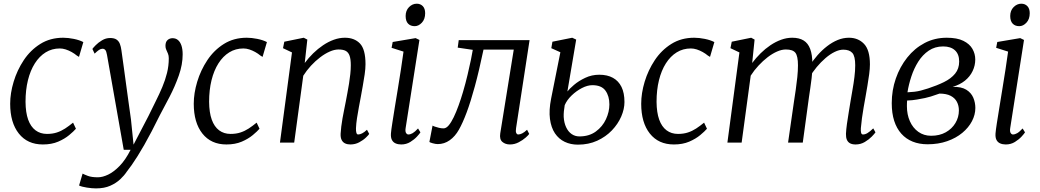

<svg xmlns="http://www.w3.org/2000/svg" viewBox="-20 -771 5622 1038"><path d="M211.5 10Q128.5 10 81.8 -49Q35 -108 35 -210Q35 -267 53.8 -329.2Q72.5 -391.5 108.5 -445.8Q144.5 -500 198 -533.5Q251.5 -567 321.5 -567Q348 -567 378.8 -560.8Q409.5 -554.5 430.5 -543.5L407 -463.5L395.5 -470.5Q383 -481 367.2 -489.8Q351.5 -498.5 335.2 -503.8Q319 -509 303.5 -509Q261 -509 227 -488Q193 -467 168.5 -428.5Q144 -390 131 -337.2Q118 -284.5 118 -220.5Q118.5 -162.5 132.2 -124.2Q146 -86 172 -66.5Q198 -47 234 -47Q264 -47 287.5 -54.8Q311 -62.5 332 -76.2Q353 -90 375 -108L390.5 -75Q378.5 -61 354.2 -40.8Q330 -20.5 294.5 -5.2Q259 10 211.5 10Z M558.5 -474Q555 -494.5 549 -501Q543 -507.5 534.5 -507.5Q525 -507.5 515.2 -501Q505.5 -494.5 491.5 -481L479.5 -506.5Q483.5 -512.5 497.5 -526.8Q511.5 -541 531.8 -553.2Q552 -565.5 575.5 -565.5Q598 -565.5 610.2 -557Q622.5 -548.5 628.2 -533.5Q634 -518.5 636.5 -498.5Q643 -452 649.5 -405.2Q656 -358.5 662.2 -311.8Q668.5 -265 675 -218.5Q681.5 -172 688 -125.5L702 11L782.5 -143.5Q802.5 -185 822 -223.8Q841.5 -262.5 857.5 -300.5Q873.5 -338.5 883 -376.8Q892.5 -415 892.5 -456Q892.5 -470.5 888 -481.2Q883.5 -492 879 -501.8Q874.5 -511.5 874.5 -523Q874.5 -544.5 885.8 -554.5Q897 -564.5 913 -564.5Q930.5 -564.5 942.5 -554.2Q954.5 -544 961 -524.5Q967.5 -505 967.5 -477Q967.5 -422 946.8 -363Q926 -304 897 -248.2Q868 -192.5 843.5 -147Q821 -101 800 -61Q779 -21 759.8 12.8Q740.5 46.5 723.5 73.5Q706.5 100.5 691.8 121.5Q677 142.5 665 157.5Q652 177.5 630 198.2Q608 219 576 233.2Q544 247.5 499 247.5Q477.5 247.5 450 243.2Q422.5 239 407.5 232L426.5 167.5Q434.5 172 454.8 179.8Q475 187.5 509 187.5Q534.5 187.5 564.8 173Q595 158.5 626.8 126Q658.5 93.5 686 39H649Z M1204 10Q1121 10 1074.2 -49Q1027.5 -108 1027.5 -210Q1027.5 -267 1046.2 -329.2Q1065 -391.5 1101 -445.8Q1137 -500 1190.5 -533.5Q1244 -567 1314 -567Q1340.5 -567 1371.2 -560.8Q1402 -554.5 1423 -543.5L1399.5 -463.5L1388 -470.5Q1375.5 -481 1359.8 -489.8Q1344 -498.5 1327.8 -503.8Q1311.5 -509 1296 -509Q1253.5 -509 1219.5 -488Q1185.5 -467 1161 -428.5Q1136.5 -390 1123.5 -337.2Q1110.5 -284.5 1110.5 -220.5Q1111 -162.5 1124.8 -124.2Q1138.5 -86 1164.5 -66.5Q1190.5 -47 1226.5 -47Q1256.5 -47 1280 -54.8Q1303.5 -62.5 1324.5 -76.2Q1345.5 -90 1367.5 -108L1383 -75Q1371 -61 1346.8 -40.8Q1322.5 -20.5 1287 -5.2Q1251.5 10 1204 10Z M1627.5 -430.5Q1648 -458 1673.2 -482.8Q1698.5 -507.5 1726.8 -526.5Q1755 -545.5 1784.8 -556.2Q1814.5 -567 1844.5 -567Q1896 -567 1926 -535.8Q1956 -504.5 1956 -424Q1956 -400 1951.5 -369Q1947 -338 1941.2 -306Q1935.5 -274 1930.5 -246.5Q1926 -221.5 1920.2 -191.8Q1914.5 -162 1910 -132.2Q1905.5 -102.5 1904.5 -78Q1904 -61.5 1906.8 -52.8Q1909.5 -44 1916 -44Q1926 -44 1937.8 -50Q1949.5 -56 1964 -69.5L1976 -47Q1973 -41.5 1958.5 -27.5Q1944 -13.5 1922.2 -1.8Q1900.5 10 1874 10Q1857.5 10 1845.2 4Q1833 -2 1826.8 -14.8Q1820.5 -27.5 1821.5 -48.5Q1822.5 -65.5 1825 -87Q1827.5 -108.5 1831.8 -132Q1836 -155.5 1840.8 -178.8Q1845.5 -202 1849.5 -222.5Q1853.5 -244.5 1858.2 -269Q1863 -293.5 1867 -319.2Q1871 -345 1873.8 -370.2Q1876.5 -395.5 1876.5 -418Q1876.5 -451 1870 -469.5Q1863.5 -488 1849.2 -495.8Q1835 -503.5 1810 -503.5Q1788 -503.5 1762.5 -492.2Q1737 -481 1711 -461.2Q1685 -441.5 1661.2 -415.8Q1637.5 -390 1619.5 -361.5L1570.5 0H1493.5L1558.5 -487.5L1510 -510.5L1517 -545.5L1622 -567L1641.5 -557Z M2149 10Q2132 10 2118.8 4.2Q2105.5 -1.5 2098.8 -14.5Q2092 -27.5 2093.5 -49.5Q2095 -68 2100.8 -104.8Q2106.5 -141.5 2114.2 -189.5Q2122 -237.5 2130.8 -290.5Q2139.5 -343.5 2147.5 -395.5Q2155.5 -447.5 2161.5 -492L2097 -512.5L2103 -544L2227 -565L2247.5 -555L2173 -79Q2170 -60.5 2175.2 -52.2Q2180.5 -44 2187.5 -44Q2198.5 -44 2210.8 -51Q2223 -58 2240 -76.5L2253 -55.5Q2248.5 -48 2234.2 -32.5Q2220 -17 2198.2 -3.5Q2176.5 10 2149 10ZM2222 -629.5Q2199.5 -629.5 2186.2 -643.2Q2173 -657 2173 -684.5Q2173 -714 2191.2 -732.5Q2209.5 -751 2233 -751Q2253 -751 2265.8 -737.8Q2278.5 -724.5 2278.5 -699.5Q2278.5 -667.5 2260.8 -648.5Q2243 -629.5 2222 -629.5Z M2770 -78.5Q2767 -60 2771 -52Q2775 -44 2781.5 -44Q2791.5 -44 2803 -49.8Q2814.5 -55.5 2829.5 -69.5L2841 -47Q2837.5 -41 2822 -27.2Q2806.5 -13.5 2784.2 -1.8Q2762 10 2737 10Q2712 10 2695.8 -4Q2679.5 -18 2684.5 -50L2757.5 -503H2594Q2570 -388 2547.2 -304.5Q2524.5 -221 2503 -163.5Q2481.5 -106 2461 -70Q2440.5 -33.5 2411.2 -12.8Q2382 8 2346.5 8Q2335.5 8 2319.2 3.5Q2303 -1 2301.5 -4L2318.5 -92Q2321 -90 2330.8 -86.5Q2340.5 -83 2353.2 -80Q2366 -77 2378 -77Q2392 -77 2405.8 -93.2Q2419.5 -109.5 2433 -137.5Q2446.5 -165.5 2459.2 -200.8Q2472 -236 2483 -273.5Q2497 -321 2507.8 -366.8Q2518.5 -412.5 2526 -448.2Q2533.5 -484 2536 -501.5L2454.5 -513.5L2460 -554H2843Z M3104.5 11Q3065 11 3033 -4.2Q3001 -19.5 2980.2 -50.2Q2959.5 -81 2953.2 -128Q2947 -175 2959.5 -238L3009.5 -488.5L2960.5 -510.5L2966.5 -545.5L3073.5 -567L3095 -557L3047.5 -276.5Q3058 -290.5 3083.2 -312Q3108.5 -333.5 3143.8 -350.2Q3179 -367 3220 -367Q3263.5 -367 3293.8 -350.2Q3324 -333.5 3340 -301Q3356 -268.5 3356 -219.5Q3356 -181.5 3338.5 -141Q3321 -100.5 3288 -66Q3255 -31.5 3208.5 -10.2Q3162 11 3104.5 11ZM3112.5 -33.5Q3165 -33.5 3201.2 -60Q3237.5 -86.5 3256 -126.5Q3274.5 -166.5 3274.5 -206.5Q3274.5 -251.5 3253.2 -281Q3232 -310.5 3182.5 -310.5Q3156 -310.5 3126 -295Q3096 -279.5 3070.5 -255Q3045 -230.5 3033 -202.5Q3030 -185.5 3028.5 -169.5Q3027 -153.5 3027.5 -139Q3029.5 -106.5 3040.8 -82.8Q3052 -59 3070.5 -46.2Q3089 -33.5 3112.5 -33.5Z M3623 10Q3540 10 3493.2 -49Q3446.5 -108 3446.5 -210Q3446.5 -267 3465.2 -329.2Q3484 -391.5 3520 -445.8Q3556 -500 3609.5 -533.5Q3663 -567 3733 -567Q3759.5 -567 3790.2 -560.8Q3821 -554.5 3842 -543.5L3818.5 -463.5L3807 -470.5Q3794.5 -481 3778.8 -489.8Q3763 -498.5 3746.8 -503.8Q3730.5 -509 3715 -509Q3672.5 -509 3638.5 -488Q3604.5 -467 3580 -428.5Q3555.5 -390 3542.5 -337.2Q3529.5 -284.5 3529.5 -220.5Q3530 -162.5 3543.8 -124.2Q3557.5 -86 3583.5 -66.5Q3609.5 -47 3645.5 -47Q3675.5 -47 3699 -54.8Q3722.5 -62.5 3743.5 -76.2Q3764.5 -90 3786.5 -108L3802 -75Q3790 -61 3765.8 -40.8Q3741.5 -20.5 3706 -5.2Q3670.5 10 3623 10Z M4059.5 -557 4046.5 -430.5Q4067 -458 4092 -482.8Q4117 -507.5 4145.2 -526.5Q4173.5 -545.5 4203.2 -556.2Q4233 -567 4263 -567Q4300.5 -567 4324.5 -552.2Q4348.5 -537.5 4360.2 -506Q4372 -474.5 4372 -424.5Q4372 -420.5 4371.8 -416.8Q4371.5 -413 4371.5 -409Q4371.5 -405 4371 -400.5L4357.5 -416Q4376 -445.5 4400 -472.8Q4424 -500 4451.5 -521.2Q4479 -542.5 4508.8 -554.8Q4538.5 -567 4569.5 -567Q4619.5 -567 4651.2 -533.8Q4683 -500.5 4683 -423Q4683 -400 4679 -369.8Q4675 -339.5 4669.5 -307.5Q4664 -275.5 4659 -246.5Q4654.5 -221 4649.2 -191.5Q4644 -162 4640 -132.5Q4636 -103 4634 -78Q4633 -61.5 4635.5 -52.8Q4638 -44 4645.5 -44Q4657.5 -44 4670.2 -51.8Q4683 -59.5 4701 -77L4713 -55.5Q4708 -48 4693 -32.5Q4678 -17 4655.5 -3.5Q4633 10 4605.5 10Q4587.5 10 4575.8 3.8Q4564 -2.5 4558.5 -15.2Q4553 -28 4553.5 -47.5Q4554.5 -71 4558.8 -101.5Q4563 -132 4568.5 -164.2Q4574 -196.5 4578.5 -225.5Q4583 -253.5 4589 -286.8Q4595 -320 4599.2 -354Q4603.5 -388 4603.5 -418Q4603.5 -467.5 4587.8 -485Q4572 -502.5 4539 -502.5Q4517.5 -502.5 4492.8 -490.5Q4468 -478.5 4443 -457Q4418 -435.5 4395.2 -408.2Q4372.5 -381 4355 -350.5L4372.5 -398Q4371 -374.5 4367.8 -348Q4364.5 -321.5 4360.8 -295.5Q4357 -269.5 4353.5 -246L4320 0H4240.5L4272.5 -222.5Q4277 -251.5 4282 -285.8Q4287 -320 4290.5 -354.2Q4294 -388.5 4294 -418Q4294 -468 4280 -485.8Q4266 -503.5 4228.5 -503.5Q4206.5 -503.5 4181.2 -492.5Q4156 -481.5 4130.2 -461.8Q4104.5 -442 4080.8 -416.5Q4057 -391 4038.5 -362L3989.5 0H3912.5L3977.5 -487.5L3929 -510.5L3936 -545.5L4041 -567Z M4995 9Q4949.5 9 4913.8 -5.5Q4878 -20 4852.8 -48.2Q4827.5 -76.5 4814.2 -117.8Q4801 -159 4801 -213Q4801 -283 4823 -346.5Q4845 -410 4884.8 -460Q4924.5 -510 4978.8 -538.5Q5033 -567 5098 -567Q5154.5 -567 5188.2 -550.2Q5222 -533.5 5237.2 -506.8Q5252.5 -480 5252.5 -449.5Q5252.5 -416.5 5238.2 -386.8Q5224 -357 5196.8 -335Q5169.5 -313 5130.5 -301.5Q5177.5 -302.5 5204 -286Q5230.5 -269.5 5241.8 -243Q5253 -216.5 5253 -187.5Q5253 -151 5234.8 -116Q5216.5 -81 5182.5 -52.8Q5148.5 -24.5 5100.8 -7.8Q5053 9 4995 9ZM5014 -37Q5059.5 -37 5093 -55.8Q5126.5 -74.5 5145.2 -105.8Q5164 -137 5164 -174Q5164 -200 5153.2 -220.5Q5142.5 -241 5119.5 -253Q5096.5 -265 5059 -265Q5052 -263 5039.8 -258.5Q5027.5 -254 5012.2 -249.2Q4997 -244.5 4980.5 -241Q4961.5 -237 4937 -232.8Q4912.5 -228.5 4884 -227.5Q4883.5 -219.5 4883.2 -211.8Q4883 -204 4883 -196.5Q4883 -152 4899 -115.8Q4915 -79.5 4944.8 -58.2Q4974.5 -37 5014 -37ZM4886 -272Q4906.5 -273 4923.8 -275Q4941 -277 4958.5 -281.5Q4976 -286 4997.5 -293Q5045 -308.5 5083.2 -327.2Q5121.5 -346 5143.5 -372.8Q5165.5 -399.5 5165.5 -438.5Q5165.5 -478 5142.8 -499Q5120 -520 5079 -520Q5034.5 -520 5001 -497.2Q4967.5 -474.5 4944.2 -437.5Q4921 -400.5 4906.8 -357Q4892.5 -313.5 4886 -272Z M5417.5 10Q5400.5 10 5387.2 4.2Q5374 -1.5 5367.2 -14.5Q5360.5 -27.5 5362 -49.5Q5363.5 -68 5369.2 -104.8Q5375 -141.5 5382.8 -189.5Q5390.5 -237.5 5399.2 -290.5Q5408 -343.5 5416 -395.5Q5424 -447.5 5430 -492L5365.5 -512.5L5371.5 -544L5495.5 -565L5516 -555L5441.5 -79Q5438.5 -60.5 5443.8 -52.2Q5449 -44 5456 -44Q5467 -44 5479.2 -51Q5491.5 -58 5508.5 -76.5L5521.5 -55.5Q5517 -48 5502.8 -32.5Q5488.5 -17 5466.8 -3.5Q5445 10 5417.5 10ZM5490.5 -629.5Q5468 -629.5 5454.8 -643.2Q5441.5 -657 5441.5 -684.5Q5441.5 -714 5459.8 -732.5Q5478 -751 5501.5 -751Q5521.5 -751 5534.2 -737.8Q5547 -724.5 5547 -699.5Q5547 -667.5 5529.2 -648.5Q5511.5 -629.5 5490.5 -629.5Z"/></svg>

Font: Merriweather 20pt Light
Style: Italic
Weight: 300
Italic angle: -7.8°
Version: Version 2.101